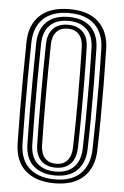

<svg xmlns="http://www.w3.org/2000/svg" viewBox="-56 -850 581 898"><g transform="rotate(5 234.0 -400.5)"><path d="M233.9 8.7Q146.2 8.7 97.2 -35.1Q48.3 -79 46.5 -162Q44.9 -237.4 44.5 -317.8Q44.1 -398.2 44.6 -479.4Q45.1 -560.7 46.5 -638.4Q48.2 -719.8 96.4 -764.3Q144.6 -808.7 233.9 -808.7Q323.9 -808.7 371.2 -763.6Q418.6 -718.5 420.7 -638.4Q422.6 -560.4 423.3 -476.9Q423.9 -393.4 423.4 -312.8Q422.8 -232.1 420.7 -162.1Q418.3 -81.9 370.9 -36.6Q323.5 8.7 233.9 8.7ZM233.9 -9.6Q313 -9.6 354.3 -50.5Q395.5 -91.4 397.8 -162.6Q399.6 -228.1 400.3 -306.3Q401 -384.4 400.5 -469Q400 -553.5 397.8 -637.7Q396 -709.9 354.1 -750.2Q312.3 -790.4 233.9 -790.4Q155.4 -790.4 113.2 -750.6Q71 -710.7 69.4 -637.8Q67.8 -557.5 67.4 -476.8Q67 -396.1 67.5 -317.1Q68 -238.1 69.4 -162.5Q71.1 -86.2 114.9 -47.9Q158.6 -9.6 233.9 -9.6ZM233.9 -27.9Q169.7 -27.9 131.7 -61.5Q93.7 -95.1 92.3 -163Q90.8 -239.9 90.3 -318.6Q89.9 -397.3 90.4 -477.3Q90.9 -557.2 92.3 -637.3Q93.6 -701.6 130 -736.9Q166.3 -772.1 233.9 -772.1Q300.2 -772.1 336.7 -737.1Q373.2 -702 374.9 -637.1Q376.8 -558.3 377.5 -475.4Q378.1 -392.6 377.5 -312.7Q377 -232.9 374.9 -163Q372.9 -99 336.7 -63.5Q300.5 -27.9 233.9 -27.9ZM233.9 -46.3Q289.8 -46.3 320 -77.2Q350.3 -108.1 352 -163.5Q353.9 -235 354.5 -314Q355.1 -392.9 354.6 -474.8Q354.1 -556.6 352 -636.4Q350.5 -694.1 319.4 -723.9Q288.3 -753.7 233.9 -753.7Q177.9 -753.7 147.1 -723.5Q116.4 -693.3 115.2 -636.9Q113.7 -555.4 113.2 -474.9Q112.8 -394.4 113.3 -316.4Q113.8 -238.3 115.2 -163.6Q116.5 -104.5 148.4 -75.4Q180.3 -46.3 233.9 -46.3ZM233.9 -64.6Q188.3 -64.6 163.6 -90.6Q139 -116.6 138.1 -164.1Q137 -221.7 136.4 -280.7Q135.9 -339.6 135.9 -399.3Q135.9 -458.9 136.4 -518.4Q137 -577.9 138.1 -636.4Q139 -683.8 163.7 -709.6Q188.4 -735.4 233.9 -735.4Q275.8 -735.4 301.8 -711.3Q327.8 -687.1 329.1 -635.7Q331.2 -552.5 331.8 -471.3Q332.3 -390.1 331.7 -313Q331.1 -236 329.1 -165.2Q327.6 -115.9 302.7 -90.3Q277.8 -64.6 233.9 -64.6ZM233.9 -82.9Q268.3 -82.9 286.7 -104.8Q305.1 -126.6 306.2 -165.9Q307.7 -217.5 308.4 -273.9Q309 -330.3 309.1 -390Q309.2 -449.8 308.4 -511.4Q307.7 -573.1 306.2 -635Q305.3 -674.7 286.6 -695.9Q268 -717.1 233.9 -717.1Q199.5 -717.1 180.6 -696.1Q161.8 -675.2 161 -636Q160 -577.1 159.4 -517.4Q158.8 -457.6 158.8 -398Q158.7 -338.4 159.3 -279.9Q159.9 -221.4 161 -164.6Q161.9 -124.9 180.8 -103.9Q199.8 -82.9 233.9 -82.9Z"/></g></svg>

Font: Big Shoulders Inline Text Thin
Style: Regular
Weight: 100
Designer: Patric King
Foundry: XO Type Co
Version: Version 2.002